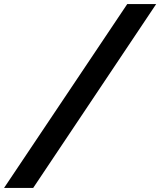

<svg xmlns="http://www.w3.org/2000/svg" viewBox="-190 -720 792 949"><path d="M-170 209 439 -700H582L-26 209Z"/></svg>

Font: Red Hat Display ExtraBold
Style: Italic
Weight: 800
Italic angle: -12°
Designer: Pentagram, MCKL
Foundry: Pentagram, MCKL
Version: Version 1.023